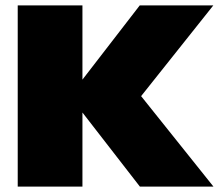

<svg xmlns="http://www.w3.org/2000/svg" viewBox="-20 -695 824 715"><path d="M46 0H287V-276L501 0H775L505.5 -337L774.5 -675H500.5L287 -398.5V-675H46Z"/></svg>

Font: Anybody SemiExpanded Black
Style: Regular
Weight: 900
Width: 6
Version: Version 1.113;gftools[0.9.25]